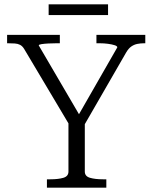

<svg xmlns="http://www.w3.org/2000/svg" viewBox="-20 -872 708 892"><path d="M298 -317 311 -277 92 -645Q84 -658 73.5 -663.5Q63 -669 49 -670Q35 -671 18 -671H13V-710H258V-671H242Q224 -671 205 -670Q186 -669 173 -667Q160 -665 160 -661L360 -319L333 -317L525 -652Q525 -658 512.5 -662Q500 -666 481.5 -668.5Q463 -671 444 -671H428V-710H655V-671H650Q633 -671 618 -668Q603 -665 590 -656Q577 -647 566 -628L363 -276L374 -317V-75Q374 -53 398 -46Q422 -39 458 -39H474V0H198V-39H214Q251 -39 274.5 -46Q298 -53 298 -75ZM206 -852H482V-802H206Z"/></svg>

Font: Roboto Serif 36pt Light
Style: Regular
Weight: 300
Designer: Greg Gazdowicz
Foundry: Commercial Type
Version: Version 1.008